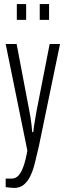

<svg xmlns="http://www.w3.org/2000/svg" viewBox="-20 -743 322 947"><path d="M50 184Q41 184 29.5 182.5Q18 181 8 180V138H36Q57 138 71 123Q85 108 96 77Q107 46 115 0L8 -526H62L126 -189Q128 -181 130.5 -164Q133 -147 135.5 -127Q138 -107 139 -91H144Q145 -102 147 -116Q149 -130 151.5 -144Q154 -158 156 -171Q158 -184 160 -194L225 -526H276L172 -23Q162 19 153 57Q144 95 130.5 123.5Q117 152 97.5 168Q78 184 50 184ZM63 -645V-723H109V-645ZM176 -645V-723H222V-645Z"/></svg>

Font: Archivo ExtraCondensed ExtraLight
Style: Regular
Weight: 250
Width: 2
Designer: Hector Gatti
Foundry: Omnibus-Type
Version: Version 2.001